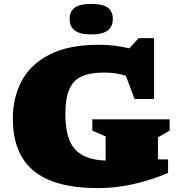

<svg xmlns="http://www.w3.org/2000/svg" viewBox="-20 -952 930 987"><path d="M792 -132.5H844V-63Q760.5 -27.5 669.2 -6.2Q578 15 483.5 15Q261 15 153.5 -73.5Q46 -162 46 -342Q46 -452 92.5 -537.8Q139 -623.5 237.2 -672.8Q335.5 -722 489.5 -722Q566.5 -722 645 -703.5L692.5 -756H772V-443H671.5L627 -562.5Q578 -579 514 -579Q443.5 -579 400 -559.2Q356.5 -539.5 336.2 -493Q316 -446.5 316 -366Q316 -238.5 365.8 -184.2Q415.5 -130 523 -126.5V-251L454.5 -280.5V-338.5H852V-280.5L792 -246ZM449 -775Q391 -775 364.5 -795.2Q338 -815.5 338 -855Q338 -894 364.5 -913Q391 -932 449 -932Q507 -932 533.5 -913Q560 -894 560 -855Q560 -815.5 533.5 -795.2Q507 -775 449 -775Z"/></svg>

Font: Newsreader 6pt ExtraBold
Style: Regular
Weight: 800
Designer: Hugues Gentile
Foundry: Production Type
Version: Version 1.003; ttfautohint (v1.8.3)